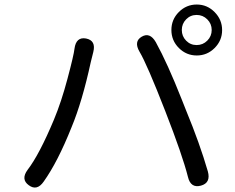

<svg xmlns="http://www.w3.org/2000/svg" viewBox="-20 -830 1040 848"><path d="M173 -28Q143 15 107 -12Q71 -38 102 -80Q154 -148 218 -301Q251 -380 278 -482Q306 -587 309 -615Q316 -668 360 -660Q405 -651 392 -600Q387 -581 381 -556Q343 -381 296 -268Q235 -115 173 -28ZM867 -10Q822 2 810 -49Q786 -144 710 -339Q629 -547 596 -602Q570 -647 606 -668Q642 -689 668 -644Q719 -552 783 -390Q792 -366 802 -342Q862 -197 898 -73Q912 -22 867 -10ZM849 -585Q803 -585 770 -618Q737 -651 737 -697.5Q737 -744 770 -777Q803 -810 849 -810Q895 -810 928 -776.5Q961 -743 961 -697Q961 -651 928 -618Q895 -585 849 -585ZM848.5 -631Q876 -631 895.5 -650.5Q915 -670 915 -697.5Q915 -725 895.5 -744.5Q876 -764 848.5 -764Q821 -764 802 -744.5Q783 -725 783 -697.5Q783 -670 802 -650.5Q821 -631 848.5 -631Z"/></svg>

Font: Resource Han Rounded KR
Style: Regular
Weight: 400
Designer: Cyano Hao (round all glyphs); Ryoko NISHIZUKA 西塚涼子 (kana, bopomofo & ideographs); Paul D. Hunt (Latin, Greek & Cyrillic)
Foundry: Cyano Hao
Version: 0.990